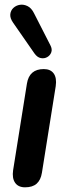

<svg xmlns="http://www.w3.org/2000/svg" viewBox="-20 -792 295 820"><path d="M87 8Q58 8 44.5 -11.5Q31 -31 36 -65L95 -435Q100 -466 118 -481.5Q136 -497 167 -497Q196 -497 209.5 -478Q223 -459 218 -424L159 -54Q154 -23 136.5 -7.5Q119 8 87 8ZM127 -564 36 -695Q22 -715 24 -731.5Q26 -748 37.5 -758.5Q49 -769 65 -771.5Q81 -774 97.5 -766Q114 -758 125 -736L195 -599Q204 -582 199 -568.5Q194 -555 181.5 -548Q169 -541 154 -544Q139 -547 127 -564Z"/></svg>

Font: Nunito ExtraLight
Style: Bold Italic
Weight: 700
Italic angle: -9°
Version: Version 3.602